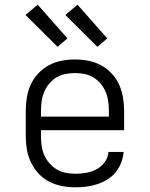

<svg xmlns="http://www.w3.org/2000/svg" viewBox="-20 -792 640 820"><path d="M302 8Q273 8 244.5 2.5Q216 -3 190.5 -16Q165 -29 145 -50.5Q125 -72 112.5 -98Q100 -124 95 -152.5Q90 -181 90 -210V-320Q90 -349 95 -377.5Q100 -406 112 -432Q124 -458 144 -479Q164 -500 189 -513.5Q214 -527 242.5 -532.5Q271 -538 300 -538Q329 -538 357.5 -532.5Q386 -527 411 -513.5Q436 -500 456 -479Q476 -458 488 -432Q500 -406 505 -377.5Q510 -349 510 -320V-236H155V-210Q155 -189 158 -168.5Q161 -148 169 -129.5Q177 -111 191 -95Q205 -79 222.5 -68.5Q240 -58 260.5 -54Q281 -50 302 -50Q325 -50 348.5 -54Q372 -58 392.5 -69Q413 -80 427.5 -100Q442 -120 443 -143H508Q506 -120 497.5 -97.5Q489 -75 474 -56.5Q459 -38 438.5 -25.5Q418 -13 395.5 -5.5Q373 2 349.5 5Q326 8 302 8ZM155 -294H445V-320Q445 -340 442 -360.5Q439 -381 431 -400Q423 -419 409.5 -435Q396 -451 378.5 -461.5Q361 -472 340.5 -476Q320 -480 300 -480Q280 -480 259.5 -476Q239 -472 221.5 -461.5Q204 -451 190.5 -435Q177 -419 169 -400Q161 -381 158 -360.5Q155 -340 155 -320ZM396 -592 259 -728 311 -772 438 -628ZM226 -592 89 -728 141 -772 268 -628Z"/></svg>

Font: Iosevka Slab Light Extended
Style: Regular
Weight: 300
Width: 7
Monospace: yes
Designer: Belleve Invis
Foundry: Belleve Invis
Version: Version 11.1.0; ttfautohint (v1.8.3)